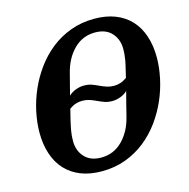

<svg xmlns="http://www.w3.org/2000/svg" viewBox="-106 -813 913 928"><g transform="rotate(-15 350.5 -349.0)"><path d="M292 12Q233 12 187.5 -6Q142 -24 111 -57.5Q80 -91 64 -139Q48 -187 48 -246Q48 -296 59.5 -350Q71 -404 93.5 -455.5Q116 -507 149.5 -553Q183 -599 227 -634Q271 -669 326 -689.5Q381 -710 446 -710Q505 -710 550.5 -692Q596 -674 627 -640.5Q658 -607 674 -559Q690 -511 690 -452Q690 -402 678.5 -348Q667 -294 644.5 -242.5Q622 -191 588.5 -145Q555 -99 511 -64Q467 -29 412 -8.5Q357 12 292 12ZM264 -486Q257 -458 249.5 -430Q242 -402 237 -381Q251 -395 272 -403Q293 -411 313 -411Q335 -411 351 -405.5Q367 -400 388 -390Q405 -382 421 -377Q437 -372 455 -372Q472 -372 487.5 -377Q503 -382 520 -394Q527 -424 532 -444.5Q537 -465 539.5 -480.5Q542 -496 543 -508Q544 -520 544 -533Q544 -581 515 -613Q486 -645 432 -645Q369 -645 325 -600.5Q281 -556 264 -486ZM306 -53Q369 -53 413 -97.5Q457 -142 474 -212Q482 -246 490.5 -277.5Q499 -309 505 -333Q491 -319 470 -311Q449 -303 429 -303Q407 -303 391 -308.5Q375 -314 354 -324Q337 -332 321 -337Q305 -342 287 -342Q270 -342 254.5 -337Q239 -332 222 -320Q213 -285 207.5 -261.5Q202 -238 199 -221Q196 -204 195 -191.5Q194 -179 194 -165Q194 -117 223 -85Q252 -53 306 -53Z"/></g></svg>

Font: IBM Plex Serif
Style: Bold Italic
Weight: 700
Italic angle: -14°
Designer: Mike Abbink, Paul van der Laan, Pieter van Rosmalen
Foundry: Bold Monday
Version: Version 3.001